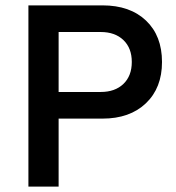

<svg xmlns="http://www.w3.org/2000/svg" viewBox="-20 -695 656 715"><path d="M85.8 0V-675H361.7Q464.2 -675 523.8 -618.3Q583.3 -561.7 583.3 -464.2Q583.3 -367.5 523.3 -310.4Q463.3 -253.3 361.7 -253.3H198.3V0ZM198.3 -352.5H355Q408.3 -352.5 439.6 -382.5Q470.8 -412.5 470.8 -464.2Q470.8 -515.8 439.6 -545.8Q408.3 -575.8 355 -575.8H198.3Z"/></svg>

Font: Funnel Sans Medium
Style: Regular
Weight: 500
Version: Version 1.000; Beta; Release 5; Build 24; ttfautohint (v1.8.